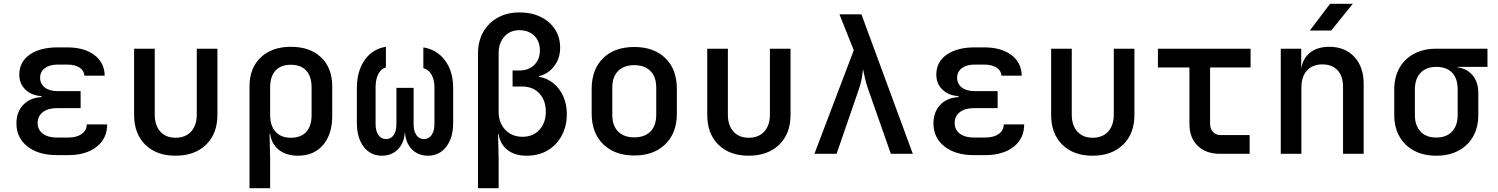

<svg xmlns="http://www.w3.org/2000/svg" viewBox="-20 -805 7840 1005"><path d="M337 7H278Q181 7 123.5 -38.5Q66 -84 66 -159Q66 -218 101 -255.5Q136 -293 197 -297V-302Q145 -305 113 -336Q81 -367 81 -414Q81 -481 135.5 -519Q190 -557 282 -557H331Q421 -557 474 -517Q527 -477 528 -409H422Q420 -436 396 -451.5Q372 -467 331 -467H282Q240 -467 215 -448.5Q190 -430 190 -398Q190 -366 214.5 -347Q239 -328 282 -328H402V-239H278Q231 -239 204 -218Q177 -197 177 -161Q177 -126 204 -105.5Q231 -85 278 -85H337Q381 -85 407.5 -103.5Q434 -122 434 -154H541Q541 -80 485.5 -36.5Q430 7 337 7Z M899 10Q799 10 740.5 -47.5Q682 -105 682 -204V-550H790V-205Q790 -149 819 -116.5Q848 -84 899 -84Q951 -84 980.5 -116.5Q1010 -149 1010 -205V-550H1118V-204Q1118 -105 1058.5 -47.5Q999 10 899 10Z M1286 180V-353Q1286 -448 1344.5 -504Q1403 -560 1503 -560Q1603 -560 1661 -504.5Q1719 -449 1719 -353V-198Q1719 -102 1671 -46Q1623 10 1540 10Q1479 10 1440 -20.5Q1401 -51 1394 -105H1391L1394 23V180ZM1502 -84Q1555 -84 1583 -114.5Q1611 -145 1611 -203V-347Q1611 -405 1583 -435.5Q1555 -466 1502 -466Q1450 -466 1422 -435.5Q1394 -405 1394 -347V-203Q1394 -147 1422.5 -115.5Q1451 -84 1502 -84Z M1979 10Q1919 10 1883.5 -37Q1848 -84 1848 -162V-344Q1848 -433 1889 -491Q1930 -549 2000 -560V-452Q1975 -446 1960.5 -418Q1946 -390 1946 -348V-155Q1946 -119 1961 -98Q1976 -77 2002 -77Q2026 -77 2040.5 -98Q2055 -119 2055 -155V-345H2145V-155Q2145 -119 2159.5 -98Q2174 -77 2198 -77Q2224 -77 2239 -98Q2254 -119 2254 -155V-348Q2254 -388 2238.5 -415Q2223 -442 2196 -448V-557Q2268 -545 2310 -488Q2352 -431 2352 -344V-162Q2352 -84 2316 -37Q2280 10 2220 10Q2169 10 2136 -23.5Q2103 -57 2100 -113H2099Q2096 -57 2063 -23.5Q2030 10 1979 10Z M2482 180V-525Q2482 -589 2509.5 -637.5Q2537 -686 2586 -713Q2635 -740 2699 -740Q2762 -740 2810 -716.5Q2858 -693 2885 -651.5Q2912 -610 2912 -555Q2912 -500 2881 -459Q2850 -418 2801 -406V-403Q2844 -396 2877 -369Q2910 -342 2928.5 -300.5Q2947 -259 2947 -209Q2947 -145 2920.5 -95.5Q2894 -46 2847 -18Q2800 10 2737 10Q2675 10 2636.5 -20Q2598 -50 2590 -103H2587L2590 23V180ZM2715 -89Q2770 -89 2803.5 -125.5Q2837 -162 2837 -221Q2837 -279 2803.5 -315.5Q2770 -352 2714 -352H2663V-436H2699Q2747 -436 2776.5 -465Q2806 -494 2806 -541Q2806 -589 2776.5 -618Q2747 -647 2699 -647Q2650 -647 2620 -613.5Q2590 -580 2590 -525V-221Q2590 -162 2625 -125.5Q2660 -89 2715 -89Z M3300 9Q3198 9 3137.5 -50Q3077 -109 3077 -211V-339Q3077 -442 3137 -500.5Q3197 -559 3300 -559Q3403 -559 3463 -500.5Q3523 -442 3523 -339V-211Q3523 -109 3462.5 -50Q3402 9 3300 9ZM3300 -86Q3354 -86 3384.5 -116.5Q3415 -147 3415 -204V-346Q3415 -403 3384.5 -433.5Q3354 -464 3300 -464Q3246 -464 3215.5 -433.5Q3185 -403 3185 -346V-204Q3185 -147 3215.5 -116.5Q3246 -86 3300 -86Z M3899 10Q3799 10 3740.5 -47.5Q3682 -105 3682 -204V-550H3790V-205Q3790 -149 3819 -116.5Q3848 -84 3899 -84Q3951 -84 3980.5 -116.5Q4010 -149 4010 -205V-550H4118V-204Q4118 -105 4058.5 -47.5Q3999 10 3899 10Z M4243 0 4449 -542 4374 -730H4489L4758 0H4643L4524 -339Q4513 -370 4507 -398.5Q4501 -427 4497 -444Q4496 -427 4491.5 -398.5Q4487 -370 4476 -339L4359 0Z M5137 7H5078Q4981 7 4923.5 -38.5Q4866 -84 4866 -159Q4866 -218 4901 -255.5Q4936 -293 4997 -297V-302Q4945 -305 4913 -336Q4881 -367 4881 -414Q4881 -481 4935.5 -519Q4990 -557 5082 -557H5131Q5221 -557 5274 -517Q5327 -477 5328 -409H5222Q5220 -436 5196 -451.5Q5172 -467 5131 -467H5082Q5040 -467 5015 -448.5Q4990 -430 4990 -398Q4990 -366 5014.5 -347Q5039 -328 5082 -328H5202V-239H5078Q5031 -239 5004 -218Q4977 -197 4977 -161Q4977 -126 5004 -105.5Q5031 -85 5078 -85H5137Q5181 -85 5207.5 -103.5Q5234 -122 5234 -154H5341Q5341 -80 5285.5 -36.5Q5230 7 5137 7Z M5699 10Q5599 10 5540.5 -47.5Q5482 -105 5482 -204V-550H5590V-205Q5590 -149 5619 -116.5Q5648 -84 5699 -84Q5751 -84 5780.5 -116.5Q5810 -149 5810 -205V-550H5918V-204Q5918 -105 5858.5 -47.5Q5799 10 5699 10Z M6365 0Q6292 0 6249 -42Q6206 -84 6206 -156V-452H6041V-550H6526V-452H6314V-157Q6314 -131 6329 -114.5Q6344 -98 6370 -98H6521V0Z M6684 0V-550H6791V-445Q6799 -499 6837.5 -529.5Q6876 -560 6938 -560Q7020 -560 7069 -507.5Q7118 -455 7118 -366V0H7010V-350Q7010 -407 6981 -437.5Q6952 -468 6902 -468Q6851 -468 6821.5 -436Q6792 -404 6792 -347V0ZM6836 -645 6942 -785H7061L6948 -645Z M7498 10Q7431 10 7381.5 -16.5Q7332 -43 7305 -91Q7278 -139 7278 -203V-337Q7278 -401 7305 -449Q7332 -497 7381.5 -523.5Q7431 -550 7498 -550H7766V-455H7608V-453Q7659 -446 7688.5 -410.5Q7718 -375 7718 -319V-203Q7718 -139 7691 -91Q7664 -43 7614.5 -16.5Q7565 10 7498 10ZM7498 -85Q7551 -85 7580.5 -116.5Q7610 -148 7610 -203V-337Q7610 -395 7580.5 -425Q7551 -455 7498 -455Q7445 -455 7415.5 -423.5Q7386 -392 7386 -337V-203Q7386 -148 7415.5 -116.5Q7445 -85 7498 -85Z"/></svg>

Font: JetBrains Mono NL SemiBold
Style: Regular
Weight: 600
Designer: Philipp Nurullin, Konstantin Bulenkov
Foundry: JetBrains
Version: Version 2.304; ttfautohint (v1.8.4.7-5d5b)